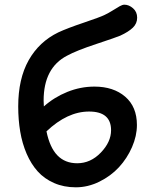

<svg xmlns="http://www.w3.org/2000/svg" viewBox="-20 -776 657 823"><path d="M58.1 -319.8Q58.1 -438 102.8 -517.6Q147.5 -597.2 230 -637.2Q269 -655.3 338.6 -678.7Q408.2 -702.1 428.2 -711.9Q444.8 -719.7 463.4 -731.4Q481.9 -743.2 493.4 -749.5Q504.9 -755.9 513.2 -755.9Q532.7 -755.9 550.3 -740.5Q567.9 -725.1 567.9 -700.2Q567.9 -675.3 549.6 -657.5Q531.2 -639.6 495.1 -623Q479.5 -616.2 393.3 -587.6Q307.1 -559.1 267.1 -537.1Q167 -484.9 167 -345.2Q167 -340.8 167.5 -332.3Q168 -323.7 168 -319.8Q212.4 -359.4 268.8 -382.1Q325.2 -404.8 384.8 -404.8Q466.3 -404.8 516.6 -361.6Q566.9 -318.4 566.9 -240.2Q566.9 -193.4 545.9 -145.3Q524.9 -97.2 490 -59.3Q455.1 -21.5 406 2.7Q356.9 26.9 305.2 26.9Q253.4 26.9 211.7 8.5Q169.9 -9.8 141.6 -41.3Q113.3 -72.8 94.2 -116.9Q75.2 -161.1 66.7 -211.7Q58.1 -262.2 58.1 -319.8ZM361.8 -297.9Q268.6 -297.9 179.2 -212.9Q193.4 -143.6 226.1 -109.9Q258.8 -76.2 311 -76.2Q368.2 -76.2 412.1 -121.8Q456.1 -167.5 456.1 -217.8Q456.1 -297.9 361.8 -297.9Z"/></svg>

Font: Shantell Sans Irregular
Style: Regular
Weight: 500
Designer: Stephen Nixon, Anya Danilova, Shantell Martin
Foundry: Arrow Type
Version: Version 1.006;[9816181b4]